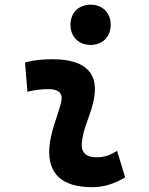

<svg xmlns="http://www.w3.org/2000/svg" viewBox="-20 -776 626 806"><path d="M471.7 -142.6C438 -123 417.5 -115.7 385.3 -115.7C342.3 -115.7 320.8 -134.8 323.2 -172.4C327.6 -234.9 356 -281.2 371.1 -345.2C400.4 -465.3 343.3 -527.3 200.2 -527.3C161.6 -527.3 123 -524.4 85 -513.7L95.2 -390.6C125 -398.4 154.8 -401.9 184.6 -401.9C228 -401.9 246.1 -382.3 236.3 -345.2C222.2 -288.1 191.4 -222.7 187 -153.3C180.2 -46.4 241.2 9.8 366.2 9.8C423.3 9.8 465.3 -8.3 505.4 -31.2ZM360.4 -587.4C410.6 -587.4 444.8 -621.6 444.8 -671.9C444.8 -722.2 410.6 -756.3 360.4 -756.3C310.1 -756.3 275.9 -722.2 275.9 -671.9C275.9 -621.6 310.1 -587.4 360.4 -587.4Z"/></svg>

Font: Cascadia Code
Style: Bold Italic
Weight: 700
Italic angle: -10°
Monospace: yes
Designer: Aaron Bell
Foundry: Saja Typeworks
Version: Version 2404.023